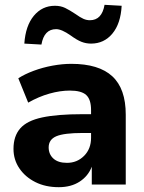

<svg xmlns="http://www.w3.org/2000/svg" viewBox="-20 -766 597 797"><path d="M224 11Q169 11 127 -10Q85 -31 60.5 -67Q36 -103 36 -148Q36 -201 64 -233Q92 -265 155 -278.5Q218 -292 322 -292H358V-309Q358 -353 338 -371.5Q318 -390 270 -390Q230 -390 185.5 -377.5Q141 -365 97 -340L56 -441Q82 -458 119.5 -472Q157 -486 198 -493.5Q239 -501 276 -501Q390 -501 446 -449.5Q502 -398 502 -290V0H361V-74Q346 -35 310.5 -12Q275 11 224 11ZM258 -90Q300 -90 329 -119Q358 -148 358 -194V-214H323Q246 -214 214 -200.5Q182 -187 182 -154Q182 -126 201.5 -108Q221 -90 258 -90ZM152 -581 81 -585Q86 -659 120.5 -700.5Q155 -742 208 -742Q232 -742 250.5 -733Q269 -724 293 -708Q314 -693 327 -687.5Q340 -682 353 -682Q403 -682 414 -746L485 -742Q481 -668 446.5 -626.5Q412 -585 358 -585Q337 -585 318 -592.5Q299 -600 273 -619Q236 -645 213 -645Q163 -645 152 -581Z"/></svg>

Font: Nunito Sans ExtraBold
Style: Regular
Weight: 800
Designer: Vernon Adams
Foundry: Vernon Adams
Version: Version 3.101; ttfautohint (v1.8.4.7-5d5b);gftools[0.9.27]